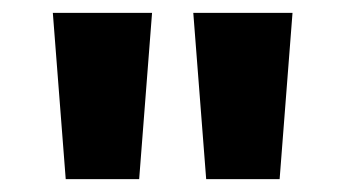

<svg xmlns="http://www.w3.org/2000/svg" viewBox="-20 -734 536 298"><path d="M216 -714 196 -456H82L62 -714ZM434 -714 414 -456H300L280 -714Z"/></svg>

Font: Noto Sans ExtraBold
Style: Regular
Weight: 800
Designer: Monotype Design Team
Foundry: Monotype Imaging Inc.
Version: Version 2.007